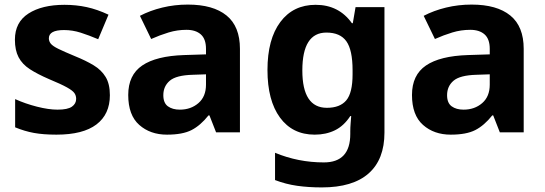

<svg xmlns="http://www.w3.org/2000/svg" viewBox="-20 -577 2378 837"><path d="M459 -162Q459 -79 400.5 -34.5Q342 10 226 10Q169 10 128 2.5Q87 -5 46 -22V-145Q90 -125 141 -112Q192 -99 231 -99Q275 -99 293.5 -112Q312 -125 312 -146Q312 -160 304.5 -171Q297 -182 272 -196Q247 -210 194 -232Q143 -254 110 -275.5Q77 -297 61 -327.5Q45 -358 45 -404Q45 -480 104 -518Q163 -556 261 -556Q312 -556 358 -546Q404 -536 453 -513L408 -406Q368 -423 332 -434.5Q296 -446 259 -446Q193 -446 193 -410Q193 -397 201.5 -386.5Q210 -376 234.5 -364Q259 -352 307 -332Q354 -313 388 -292.5Q422 -272 440.5 -241.5Q459 -211 459 -162Z M799 -557Q909 -557 967.5 -509.5Q1026 -462 1026 -364V0H922L893 -74H889Q854 -30 815 -10Q776 10 708 10Q635 10 587 -32.5Q539 -75 539 -163Q539 -250 600 -291.5Q661 -333 783 -337L878 -340V-364Q878 -407 855.5 -427Q833 -447 793 -447Q753 -447 715 -435.5Q677 -424 639 -407L590 -508Q634 -531 687.5 -544Q741 -557 799 -557ZM878 -253 820 -251Q748 -249 720 -225Q692 -201 692 -162Q692 -128 712 -113.5Q732 -99 764 -99Q812 -99 845 -127.5Q878 -156 878 -208Z M1356 -556Q1457 -556 1514 -476H1518L1530 -546H1656V1Q1656 118 1587 179Q1518 240 1383 240Q1325 240 1275.5 233Q1226 226 1179 208V89Q1280 131 1392 131Q1507 131 1507 7V-4Q1507 -21 1508.5 -39Q1510 -57 1511 -71H1507Q1479 -28 1440 -9Q1401 10 1352 10Q1255 10 1200.5 -64.5Q1146 -139 1146 -272Q1146 -406 1202 -481Q1258 -556 1356 -556ZM1403 -435Q1298 -435 1298 -270Q1298 -107 1405 -107Q1462 -107 1489.5 -139.5Q1517 -172 1517 -253V-271Q1517 -359 1490 -397Q1463 -435 1403 -435Z M2036 -557Q2146 -557 2204.5 -509.5Q2263 -462 2263 -364V0H2159L2130 -74H2126Q2091 -30 2052 -10Q2013 10 1945 10Q1872 10 1824 -32.5Q1776 -75 1776 -163Q1776 -250 1837 -291.5Q1898 -333 2020 -337L2115 -340V-364Q2115 -407 2092.5 -427Q2070 -447 2030 -447Q1990 -447 1952 -435.5Q1914 -424 1876 -407L1827 -508Q1871 -531 1924.5 -544Q1978 -557 2036 -557ZM2115 -253 2057 -251Q1985 -249 1957 -225Q1929 -201 1929 -162Q1929 -128 1949 -113.5Q1969 -99 2001 -99Q2049 -99 2082 -127.5Q2115 -156 2115 -208Z"/></svg>

Font: Noto Sans IKEA
Style: Bold
Weight: 600
Designer: Monotype Design Team
Foundry: Monotype Imaging Inc.
Version: Version 2.001